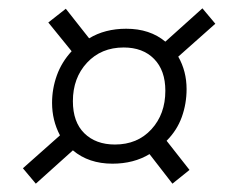

<svg xmlns="http://www.w3.org/2000/svg" viewBox="-20 -503 583 461"><path d="M394 -62 339 -133Q301 -110 250 -110Q193 -110 155 -142L66 -62L35 -99L124 -178Q105 -214 105 -256Q105 -290 116.5 -322Q128 -354 152 -380L96 -449L138 -482L194 -411Q232 -434 283 -434Q340 -434 377 -403L466 -483L497 -446L408 -367Q428 -332 428 -289Q428 -254 416.5 -222Q405 -190 380 -165L435 -95ZM256 -156Q310 -156 343.5 -192.5Q377 -229 377 -285Q377 -334 350 -361.5Q323 -389 277 -389Q223 -389 189 -352.5Q155 -316 155 -260Q155 -210 182.5 -183Q210 -156 256 -156Z"/></svg>

Font: Spectral SC SemiBold
Style: Italic
Weight: 600
Italic angle: -10°
Designer: Jean-Baptiste Levee
Foundry: Production Type
Version: Version 2.001